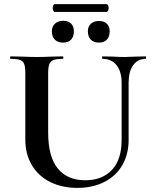

<svg xmlns="http://www.w3.org/2000/svg" viewBox="-20 -899 743 933"><path d="M478 -613Q476 -613 476 -619Q476 -625 478 -625L526 -624Q564 -622 587 -622Q606 -622 642 -624L688 -625Q690 -625 690 -619Q690 -613 688 -613Q649 -613 627 -582Q605 -551 605 -497V-219Q605 -149 574 -96Q543 -43 486.5 -14.5Q430 14 356 14Q282 14 225 -14Q168 -42 135.5 -95.5Q103 -149 103 -221V-544Q103 -574 97.5 -588Q92 -602 77.5 -607.5Q63 -613 32 -613Q29 -613 29 -619Q29 -625 32 -625L85 -624Q131 -622 158 -622Q188 -622 234 -624L285 -625Q288 -625 288 -619Q288 -613 285 -613Q254 -613 239.5 -607Q225 -601 219.5 -586.5Q214 -572 214 -542V-256Q214 -137 261 -80Q308 -23 394 -23Q477 -23 524 -73.5Q571 -124 571 -218V-497Q571 -551 546.5 -582Q522 -613 478 -613ZM232 -747Q232 -770 247 -784Q262 -798 287 -798Q312 -798 325.5 -784.5Q339 -771 339 -747Q339 -721 325.5 -706.5Q312 -692 287 -692Q261 -692 246.5 -706.5Q232 -721 232 -747ZM407 -747Q407 -770 421.5 -783.5Q436 -797 461 -797Q486 -797 499.5 -783.5Q513 -770 513 -747Q513 -721 499.5 -706.5Q486 -692 461 -692Q435 -692 421 -706.5Q407 -721 407 -747ZM236 -860Q236 -868 239 -873.5Q242 -879 246 -879H497Q502 -879 505 -873.5Q508 -868 508 -860Q508 -853 505 -847Q502 -841 497 -841H246Q242 -841 239 -847Q236 -853 236 -860Z"/></svg>

Font: Cormorant Garamond
Style: Bold
Weight: 700
Designer: Christian Thalmann (Catharsis Fonts)
Foundry: Catharsis Fonts
Version: Version 4.000